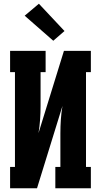

<svg xmlns="http://www.w3.org/2000/svg" viewBox="-20 -1007 540 1027"><path d="M34 0V-114H60V-621H34V-735H224V-621H197V-441Q197 -404 194.5 -367.5Q192 -331 186 -295L322 -735H466V-621H440V-114H466V0H276V-114H303V-294Q303 -331 305.5 -367.5Q308 -404 314 -440L178 0ZM265 -789 112 -923 188 -987 325 -841Z"/></svg>

Font: Iosevka Slab Heavy
Style: Regular
Weight: 900
Monospace: yes
Designer: Belleve Invis
Foundry: Belleve Invis
Version: Version 11.1.0; ttfautohint (v1.8.3)